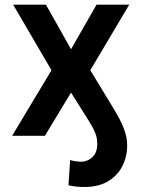

<svg xmlns="http://www.w3.org/2000/svg" viewBox="-20 -565 588 799"><path d="M30.5 0 194.2 -272.7 34.8 -545.5H171.2L275.6 -360.1L381.7 -545.5H517.8L355.8 -272.7L446 -124.3Q460.9 -100.1 476 -72.3Q491.1 -44.4 501.1 -13.1Q511 18.1 508.9 53.3Q506.4 95.9 486 132.3Q465.6 168.7 427 190.9Q388.5 213.1 331.3 213.1Q313.2 213.1 297.8 211.6Q282.3 210.2 264.9 206L272 100.9Q279.5 103.7 293.5 105.8Q307.5 108 316.4 108Q335.6 108 351.9 98.7Q368.3 89.5 377.5 70.8Q386.7 52.2 384.2 24.1Q383.9 11.4 380 -1.4Q376.1 -14.2 368.3 -29.5Q360.4 -44.7 348 -64.6L275.6 -179.7L166.9 0Z"/></svg>

Font: InterMG SemiBold
Style: Regular
Weight: 600
Designer: Rasmus Andersson
Foundry: rsms
Version: Version 3.019;December 26, 2023;FontCreator 15.0.0.2955 64-b